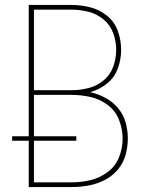

<svg xmlns="http://www.w3.org/2000/svg" viewBox="-20 -755 616 775"><path d="M96 0H269Q303 0 336.5 -6Q370 -12 401 -27.5Q432 -43 454.5 -69Q477 -95 486.5 -128.5Q496 -162 496 -196Q496 -229 487 -261Q478 -293 456.5 -318.5Q435 -344 405.5 -360Q376 -376 344 -383Q381 -393 411.5 -417.5Q442 -442 455.5 -478.5Q469 -515 469 -554Q469 -592 456 -629Q443 -666 412.5 -691Q382 -716 344.5 -725.5Q307 -735 269 -735H96V-205H29V-187H96ZM117 -391V-716H269Q303 -716 337 -707.5Q371 -699 398 -676.5Q425 -654 437 -621Q449 -588 449 -554Q449 -519 437 -486Q425 -453 398 -430.5Q371 -408 337 -399.5Q303 -391 269 -391ZM117 -19V-187H288V-205H117V-372H269Q308 -372 345.5 -363.5Q383 -355 414.5 -331.5Q446 -308 460.5 -271Q475 -234 475 -196Q475 -157 460.5 -120.5Q446 -84 414.5 -60.5Q383 -37 345.5 -28Q308 -19 269 -19Z"/></svg>

Font: Iosevka Sparkle Thin
Style: Regular
Weight: 100
Designer: Belleve Invis
Foundry: Belleve Invis
Version: Version 4.5.0; ttfautohint (v1.8.3)